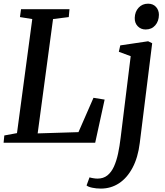

<svg xmlns="http://www.w3.org/2000/svg" viewBox="-20 -794 920 1068"><path d="M0 0 4 -40.5 74.5 -53.5 159.5 -688 91 -699 97 -743H366.5L362.5 -699L275 -688L189.5 -52L416.5 -59L500 -250L562 -240L509.5 0ZM757.5 1Q747.5 82.5 717.2 139.2Q687 196 642 225.5Q597 255 541 255Q515.5 255 493 250.2Q470.5 245.5 461.5 237.5L478 192.5Q485 195 498.2 197.2Q511.5 199.5 522.5 199.5Q555 199.5 577.2 181.8Q599.5 164 613.8 132.5Q628 101 636.8 60Q645.5 19 651 -27.5L707 -481.5L641 -506L649 -541.5L804 -564.5L826.5 -553.5ZM790 -630Q763.5 -630 746 -648.2Q728.5 -666.5 729.5 -695Q730.5 -729 751 -751.2Q771.5 -773.5 803.5 -773.5Q831.5 -773.5 847.8 -755.5Q864 -737.5 864 -711.5Q863.5 -676 843.5 -653Q823.5 -630 790 -630Z"/></svg>

Font: Merriweather 24pt Medium
Style: Italic
Weight: 500
Italic angle: -7.8°
Version: Version 2.101